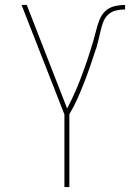

<svg xmlns="http://www.w3.org/2000/svg" viewBox="-20 -755 540 775"><path d="M240 0V-293L67 -735H88L251 -317Q261 -336 270 -355Q279 -374 287.5 -393.5Q296 -413 303.5 -433Q311 -453 318.5 -473Q326 -493 332.5 -513Q339 -533 345.5 -553.5Q352 -574 358 -594.5Q364 -615 369 -635.5Q374 -656 382 -676Q390 -696 405.5 -710.5Q421 -725 442 -730Q463 -735 485 -735V-717Q466 -717 447.5 -712.5Q429 -708 416 -695.5Q403 -683 396.5 -665.5Q390 -648 386 -630Q382 -612 377.5 -594Q373 -576 368 -558L367 -557Q356 -523 344.5 -489.5Q333 -456 320 -422.5Q307 -389 292.5 -356.5Q278 -324 260 -294V0Z"/></svg>

Font: Iosevka SS04 Thin
Style: Regular
Weight: 100
Monospace: yes
Designer: Belleve Invis
Foundry: Belleve Invis
Version: Version 19.0.0; ttfautohint (v1.8.4)